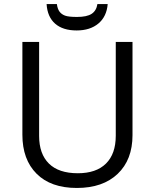

<svg xmlns="http://www.w3.org/2000/svg" viewBox="-20 -922 768 952"><path d="M637 -714V-252Q637 -130 563.5 -60Q490 10 361 10Q232 10 161.5 -60.5Q91 -131 91 -254V-714H174V-248Q174 -159 222.5 -111Q271 -63 366 -63Q457 -63 505.5 -111Q554 -159 554 -249V-714ZM360 -771Q292 -771 253.5 -804.5Q215 -838 211 -902H262Q265 -878 275 -864.5Q285 -851 302.5 -844.5Q320 -838 362 -838Q411 -838 434.5 -853.5Q458 -869 463 -902H514Q509 -840 468 -805.5Q427 -771 360 -771Z"/></svg>

Font: Stephens Clock
Style: Regular
Weight: 400
Designer: Peter Wiegel (catfonts.de) with slight modifications by DT1.org
Version: Version 0.9.1